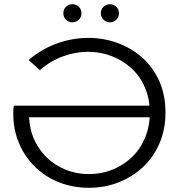

<svg xmlns="http://www.w3.org/2000/svg" viewBox="-20 -886 864 912"><path d="M402 6Q328 6 263 -19Q198 -44 148.5 -91.5Q99 -139 71 -204Q43 -269 43 -348Q43 -357 43.5 -366Q44 -375 46 -384H690Q686 -431 668 -471Q645 -525 603.5 -562.5Q562 -600 509 -620Q456 -640 397 -640Q340 -640 281 -619Q222 -598 169 -553L116 -601Q180 -655 253 -680.5Q326 -706 399 -706Q472 -706 538 -682Q604 -658 655.5 -612.5Q707 -567 736.5 -501Q766 -435 766 -352Q766 -271 737.5 -205Q709 -139 658.5 -92Q608 -45 542.5 -19.5Q477 6 402 6ZM118 -329Q121 -277 138 -233Q160 -180 199 -141Q238 -102 290 -80.5Q342 -59 402 -59Q462 -59 515 -80.5Q568 -102 608 -141Q648 -180 670 -234Q688 -278 691 -329ZM324 -780Q306 -780 293.5 -792Q281 -804 281 -823Q281 -842 293.5 -854Q306 -866 324 -866Q341 -866 354 -854Q367 -842 367 -823Q367 -804 354 -792Q341 -780 324 -780ZM502 -780Q485 -780 472 -792Q459 -804 459 -823Q459 -842 472 -854Q485 -866 502 -866Q520 -866 532.5 -854Q545 -842 545 -823Q545 -804 532.5 -792Q520 -780 502 -780Z"/></svg>

Font: Modern
Style: Small
Weight: 400
Designer: Julieta Ulanovsky
Foundry: Julieta Ulanovsky
Version: Version 8.000